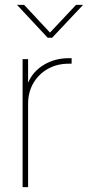

<svg xmlns="http://www.w3.org/2000/svg" viewBox="-20 -764 358 784"><path d="M72.3 0V-522.5H94.7V-428.2H95.7Q115.2 -473.1 159.9 -499.8Q204.6 -526.4 260.7 -526.4Q265.1 -526.4 266.6 -526.4Q268.1 -526.4 272.5 -526.4V-503.9Q269.5 -503.9 267.3 -503.9Q265.1 -503.9 260.7 -503.9Q212.9 -503.9 175.3 -482.7Q137.7 -461.4 116.2 -424.6Q94.7 -387.7 94.7 -339.8V0ZM78.6 -744.1 184.1 -630.9 290.5 -744.1H318.4V-743.2L192.9 -609.9H174.8L50.3 -743.2V-744.1Z"/></svg>

Font: Inter 28pt Thin
Style: Regular
Weight: 250
Designer: Rasmus Andersson
Foundry: rsms
Version: Version 4.001;git-66647c0bb